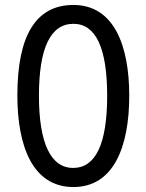

<svg xmlns="http://www.w3.org/2000/svg" viewBox="-20 -744 590 774"><path d="M501 -358C501 -563 438 -724 276 -724C126 -724 50 -603 50 -359C50 -156 111 10 276 10C438 10 501 -152 501 -358ZM137 -358C137 -549 183 -648 276 -648C366 -648 412 -551 412 -358C412 -163 365 -67 275 -67C185 -67 137 -166 137 -358Z"/></svg>

Font: Noto Sans Gujarati ExtraCondensed
Style: Regular
Weight: 400
Width: 2
Designer: Jelle Bosma - Monotype Design Team, Universal Thirst
Foundry: Monotype Imaging Inc.
Version: Version 2.106